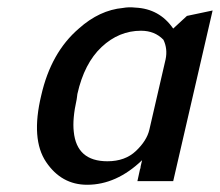

<svg xmlns="http://www.w3.org/2000/svg" viewBox="-20 -501 608 531"><path d="M94 -237Q121 -356 198 -422Q255 -473 320 -479Q336 -482 354 -480Q421 -477 459 -422L497 -457L568 -472L459 0H360L367 -32Q369 -36 369 -41L373 -58Q302 10 221 10Q150 10 107.5 -53Q65 -116 94 -237ZM194 -241Q194 -238 193 -233Q192 -228 192 -226Q180 -172 184 -137Q192 -55 277 -55Q326 -55 356 -83.5Q386 -112 393 -142L438 -337Q444 -366 432 -391Q408 -416 370 -416Q309 -416 261 -371Q213 -326 194 -241Z"/></svg>

Font: Coval
Style: Italic
Weight: 400
Foundry: Context Ltd
Version: Version 001.000